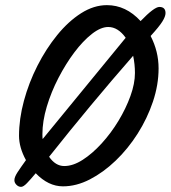

<svg xmlns="http://www.w3.org/2000/svg" viewBox="-20 -722 664 747"><path d="M225 3Q168 3 119 -48Q99 -24 85 -9.5Q71 5 62 5Q52 5 44 -3Q36 -11 36 -21Q36 -33 48 -51.5Q60 -70 81 -99Q54 -148 54 -194Q54 -259 73 -329.5Q92 -400 125.5 -466Q159 -532 202.5 -585.5Q246 -639 295.5 -670.5Q345 -702 396 -702Q470 -702 527 -640Q580 -695 600 -695Q624 -695 624 -671Q624 -658 611.5 -638Q599 -618 566 -582Q597 -522 597 -456Q597 -392 575 -326.5Q553 -261 515.5 -202Q478 -143 430 -97Q382 -51 329.5 -24Q277 3 225 3ZM146 -181 469 -575Q439 -617 401 -617Q372 -617 337.5 -590Q303 -563 269.5 -518.5Q236 -474 207.5 -419Q179 -364 162 -307Q145 -250 145 -200Q145 -185 146 -181ZM230 -76Q264 -76 301.5 -100Q339 -124 375.5 -164Q412 -204 441 -252Q470 -300 487.5 -348.5Q505 -397 505 -438Q505 -472 498 -505Q332 -315 171 -112Q196 -76 230 -76Z"/></svg>

Font: Solitreo
Style: Regular
Weight: 400
Designer: Nathan Gross, Bryan Kirschen, Binghamton University
Foundry: Eli Heuer
Version: Version 1.100; ttfautohint (v1.8.4.7-5d5b)